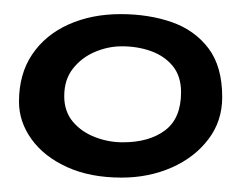

<svg xmlns="http://www.w3.org/2000/svg" viewBox="-20 -656 350 272"><path d="M152.2 -404.4Q107.6 -404.4 75 -419.3Q42.3 -434.2 24.6 -458.9Q6.9 -483.6 6.9 -511.9Q6.9 -551.2 25.6 -578.9Q44.3 -606.6 77 -621.3Q109.8 -636 150.9 -636Q190.6 -636 223.2 -624.7Q255.8 -613.3 275.3 -587.6Q294.8 -561.9 294.8 -518.4Q294.8 -484.4 275.2 -458.7Q255.6 -432.9 223.3 -418.7Q190.9 -404.4 152.2 -404.4ZM153.8 -454.4Q191.4 -454.4 213.9 -471.4Q236.5 -488.4 236.5 -525.3Q236.5 -548.2 224.7 -562.5Q212.9 -576.8 193.9 -583.6Q175 -590.4 152.6 -590.4Q133.1 -590.4 114.3 -582.4Q95.6 -574.4 83.3 -558.8Q71 -543.1 71 -519.8Q71 -498.2 83.2 -483.6Q95.5 -469.1 114.5 -461.8Q133.6 -454.4 153.8 -454.4Z"/></svg>

Font: Gluten Thin
Style: Regular
Weight: 100
Designer: Tyler Finck
Foundry: Etcetera Type Company
Version: Version 1.300